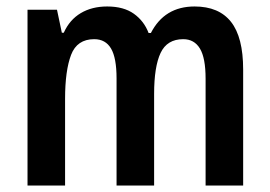

<svg xmlns="http://www.w3.org/2000/svg" viewBox="-20 -573 834 593"><path d="M581 -553Q656 -553 693.5 -505.5Q731 -458 731 -358V0H615V-330Q615 -394 597.5 -423Q580 -452 546 -452Q496 -452 476 -409.5Q456 -367 456 -283V0H340V-331Q340 -394 323 -423Q306 -452 271 -452Q218 -452 199.5 -403.5Q181 -355 181 -267V0H65V-543H156L171 -472H177Q195 -512 229.5 -532.5Q264 -553 311 -553Q362 -553 393.5 -530.5Q425 -508 439 -471H446Q488 -553 581 -553Z"/></svg>

Font: Noto Sans Hebrew Condensed SemiBold
Style: Regular
Weight: 600
Width: 3
Designer: Monotype Design Team
Foundry: Monotype Imaging Inc.
Version: Version 2.004; ttfautohint (v1.8.4.7-5d5b)